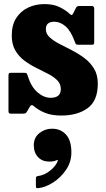

<svg xmlns="http://www.w3.org/2000/svg" viewBox="-20 -560 530 963"><path d="M355 -351Q335.5 -405 308.8 -428Q282 -451 252.5 -451Q210 -451 210 -414Q210 -390.5 229 -373Q248 -355.5 277.5 -340.2Q307 -325 340.2 -308Q373.5 -291 403.2 -268.8Q433 -246.5 451.8 -215.5Q470.5 -184.5 470.5 -140.5Q470.5 -54 419.2 -17.2Q368 19.5 288 19.5Q239.5 19.5 206 6Q172.5 -7.5 148 -29Q137.5 -38 130 -25.5L116 -1.5Q112.5 4.5 109 7.2Q105.5 10 95 10H35.5Q27 10 24.8 6.8Q22.5 3.5 22.5 -5.5V-178.5Q22.5 -187.5 24.5 -191.2Q26.5 -195 35 -195H98.5Q110.5 -195 113.2 -192.5Q116 -190 118.5 -181Q136 -124.5 168 -97Q200 -69.5 234 -69.5Q285 -69.5 285 -113Q285 -139.5 267.2 -157.2Q249.5 -175 221.5 -189.5Q193.5 -204 162 -219.5Q130.5 -235 102.5 -255.8Q74.5 -276.5 56.8 -307Q39 -337.5 39 -382Q39 -434.5 61.2 -469.2Q83.5 -504 120.8 -521.8Q158 -539.5 203 -539.5Q248.5 -539.5 279.2 -524.2Q310 -509 329 -491Q335.5 -484.5 339.5 -484.8Q343.5 -485 348 -494.5L360 -518.5Q363.5 -525.5 367.2 -527.8Q371 -530 382 -530H440Q452.5 -530 452.5 -516.5V-350Q452.5 -342 450.5 -338.8Q448.5 -335.5 440 -335.5H375Q363.5 -335.5 360.5 -339.2Q357.5 -343 355 -351ZM149.5 168Q149.5 130.5 177.2 108Q205 85.5 241 85.5Q284 85.5 311 115Q338 144.5 338 204Q338 252 311.8 291Q285.5 330 247.2 354.8Q209 379.5 173 383.5Q165.5 384.5 162.8 382.8Q160 381 160 372.5V333Q160 324.5 170 323Q203.5 319 232.5 295Q261.5 271 269.5 247Q271.5 239.5 263 244Q250 250.5 227.5 250.5Q192 250.5 170.8 228Q149.5 205.5 149.5 168Z"/></svg>

Font: Besley* Narrow Heavy
Style: Regular
Weight: 800
Width: 4
Designer: Owen Earl
Foundry: indestructible type*
Version: Version 3.000; ttfautohint (v1.8.3)